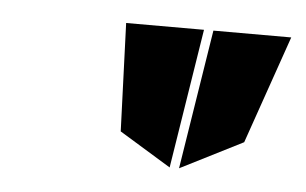

<svg xmlns="http://www.w3.org/2000/svg" viewBox="-30 -815 454 285"><g transform="rotate(5 197.0 -673.0)"><path d="M148 -777 154 -616 231 -569 264 -777ZM245 -569 338 -616 394 -777H278Z"/></g></svg>

Font: Charger Pro
Style: ExBdExtObl
Weight: 400
Designer: Jasper
Foundry: Cannot Into Space Fonts
Version: Version 1.09